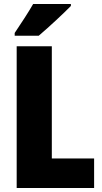

<svg xmlns="http://www.w3.org/2000/svg" viewBox="-20 -947 514 967"><path d="M337 -917V-927H147C122 -883 86 -829 54 -781V-767H175C226 -810 303 -882 337 -917ZM64 0H454V-149H241V-714H64Z"/></svg>

Font: Noto Sans Sinhala UI Condensed Black
Style: Regular
Weight: 900
Width: 3
Designer: Jelle Bosma - Monotype Design Team
Foundry: Monotype Imaging Inc.
Version: Version 2.006